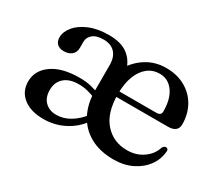

<svg xmlns="http://www.w3.org/2000/svg" viewBox="-95 -679 1012 890"><g transform="rotate(30 411.0 -234.0)"><path d="M354 -191Q333 -199.5 310.8 -205.2Q288.5 -211 262 -211Q213.5 -211 186 -187Q158.5 -163 158.5 -121Q158.5 -80 181.8 -57.8Q205 -35.5 241 -35.5Q279 -35.5 313.2 -55.8Q347.5 -76 374.5 -110.5L393.5 -87.5Q361.5 -42 310.5 -15.5Q259.5 11 199 11Q132 11 92 -20.2Q52 -51.5 52 -105.5Q52 -164 104.8 -201.5Q157.5 -239 251.5 -239Q285 -239 312.5 -232.5Q340 -226 362 -216.5ZM770.5 -288.5Q770.5 -268.5 757.2 -257.8Q744 -247 718.5 -247H416V-276H640Q664.5 -276 664.5 -297.5Q664.5 -365 636.5 -403Q608.5 -441 563.5 -441Q527.5 -441 500 -419.8Q472.5 -398.5 457 -358.5Q441.5 -318.5 441.5 -262.5Q441.5 -162 487.8 -109.8Q534 -57.5 607.5 -57.5Q657 -57.5 693.5 -83.5Q730 -109.5 741.5 -149Q750 -161 758.5 -160.5Q764.5 -160 767.8 -156.2Q771 -152.5 770.5 -145.5Q767.5 -102 741.8 -66.5Q716 -31 673 -10Q630 11 574.5 11Q501 11 448.8 -18.2Q396.5 -47.5 369 -100.5Q341.5 -153.5 341.5 -223.5V-359Q341.5 -402 319.8 -425Q298 -448 258.5 -448Q220 -448 201 -431.5Q182 -415 182 -392.5V-359Q182 -335.5 166.2 -322Q150.5 -308.5 123.5 -308.5Q101 -308.5 88.2 -320.8Q75.5 -333 75.5 -354.5Q75.5 -384.5 98.8 -413Q122 -441.5 165.8 -460Q209.5 -478.5 270 -478.5Q333.5 -478.5 369.8 -452.2Q406 -426 420 -378L400 -377Q428 -423.5 473.5 -451.2Q519 -479 576.5 -479Q634.5 -479 678.2 -454.5Q722 -430 746.2 -387Q770.5 -344 770.5 -288.5Z"/></g></svg>

Font: Fraunces 16pt
Style: Regular
Weight: 400
Version: Version 1.000;[b76b70a41]